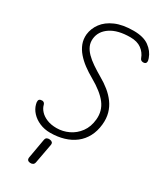

<svg xmlns="http://www.w3.org/2000/svg" viewBox="-308 -1105 1256 1496"><g transform="rotate(30 320.0 -356.5)"><path d="M256.5 10Q204.5 10 161.2 -8.8Q118 -27.5 89.2 -58.8Q60.5 -90 51 -128Q46 -145.5 48.5 -158.2Q51 -171 65 -175Q80 -179 91 -173.5Q102 -168 106 -152Q112.5 -126 134.5 -101.8Q156.5 -77.5 193.8 -62Q231 -46.5 281.5 -46.5Q337 -46.5 388.5 -70.8Q440 -95 475.5 -143Q511 -191 517.5 -261Q525 -340.5 478.2 -401.5Q431.5 -462.5 327.5 -521.5Q282 -547 242.5 -576.5Q203 -606 174 -639.8Q145 -673.5 130.2 -712.2Q115.5 -751 119.5 -796Q126 -852 161 -899.2Q196 -946.5 261.5 -975.2Q327 -1004 424.5 -1004Q513.5 -1004 563.5 -967.8Q613.5 -931.5 632 -878Q639.5 -858.5 637.2 -845.8Q635 -833 622.5 -829Q609 -825 597.5 -829.8Q586 -834.5 581 -848Q565.5 -891.5 527.5 -919.5Q489.5 -947.5 428 -947.5Q315.5 -947.5 250.8 -904.2Q186 -861 179 -791.5Q175.5 -757 188.2 -727.2Q201 -697.5 227.8 -670.2Q254.5 -643 293 -616.8Q331.5 -590.5 379 -563Q425 -537 463.8 -505.5Q502.5 -474 530.2 -435.8Q558 -397.5 570.8 -351.5Q583.5 -305.5 578 -250.5Q571.5 -186.5 545.5 -137.8Q519.5 -89 477.2 -56.2Q435 -23.5 379 -6.8Q323 10 256.5 10ZM238 291Q223.5 289.5 216.2 281Q209 272.5 212.5 254L242.5 83.5Q245.5 66.5 255.8 60.8Q266 55 281.5 56.5Q296.5 58 304.5 65.8Q312.5 73.5 309.5 90.5L277.5 263Q274.5 280 263.5 286.2Q252.5 292.5 238 291Z"/></g></svg>

Font: Edu NSW ACT Cursive
Style: Regular
Weight: 400
Designer: Tina and Corey Anderson, Eben Sorkin, Mirko Velimirovic
Foundry: Sorkin Type Co.
Version: Version 2.000